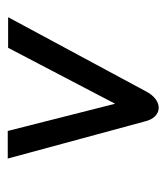

<svg xmlns="http://www.w3.org/2000/svg" viewBox="14 -580 439 508"><g transform="rotate(90 234.0 -326.5)"><path d="M327 -127H400L302 -489C291 -537 247 -539 223 -494L26 -128H107L255 -411Z"/></g></svg>

Font: United Sans Medium
Style: Italic
Weight: 500
Italic angle: -8°
Designer: Pablo Impallari, Rodrigo Fuenzalida (Modified by Dan O. Williams)
Version: Version 1.000;PS 001.000;hotconv 1.0.88;makeotf.lib2.5.64775